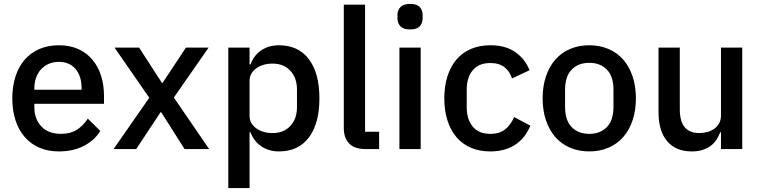

<svg xmlns="http://www.w3.org/2000/svg" viewBox="-20 -764 3902 984"><path d="M282 12Q226 12 182 -7Q138 -26 107 -61.5Q76 -97 59.5 -147.5Q43 -198 43 -260Q43 -322 59.5 -372.5Q76 -423 107 -458.5Q138 -494 182 -513Q226 -532 282 -532Q339 -532 382.5 -512Q426 -492 455 -456.5Q484 -421 498.5 -374Q513 -327 513 -273V-232H156V-215Q156 -155 191.5 -116.5Q227 -78 293 -78Q341 -78 374 -99Q407 -120 430 -156L494 -93Q465 -45 410 -16.5Q355 12 282 12ZM282 -447Q254 -447 230.5 -437Q207 -427 190.5 -409Q174 -391 165 -366Q156 -341 156 -311V-304H398V-314Q398 -374 367 -410.5Q336 -447 282 -447Z M562 0 745 -263 567 -520H693L810 -339H813L933 -520H1049L871 -264L1052 0H926L806 -189H803L678 0Z M1150 -520H1259V-434H1264Q1281 -481 1319.5 -506.5Q1358 -532 1410 -532Q1509 -532 1563 -460.5Q1617 -389 1617 -260Q1617 -131 1563 -59.5Q1509 12 1410 12Q1358 12 1319.5 -14Q1281 -40 1264 -86H1259V200H1150ZM1377 -82Q1434 -82 1468 -118.5Q1502 -155 1502 -215V-305Q1502 -365 1468 -401.5Q1434 -438 1377 -438Q1327 -438 1293 -413.5Q1259 -389 1259 -349V-171Q1259 -131 1293 -106.5Q1327 -82 1377 -82Z M1853 0Q1797 0 1769.5 -28.5Q1742 -57 1742 -108V-740H1851V-89H1923V0Z M2082 -613Q2048 -613 2032.5 -629Q2017 -645 2017 -670V-687Q2017 -712 2032.5 -728Q2048 -744 2082 -744Q2116 -744 2131 -728Q2146 -712 2146 -687V-670Q2146 -645 2131 -629Q2116 -613 2082 -613ZM2027 -520H2136V0H2027Z M2493 12Q2437 12 2393 -7Q2349 -26 2319 -61.5Q2289 -97 2273 -147.5Q2257 -198 2257 -260Q2257 -322 2273 -372.5Q2289 -423 2319 -458.5Q2349 -494 2393 -513Q2437 -532 2493 -532Q2571 -532 2621 -497Q2671 -462 2694 -404L2604 -362Q2593 -398 2565.5 -419.5Q2538 -441 2493 -441Q2433 -441 2402.5 -403.5Q2372 -366 2372 -306V-213Q2372 -153 2402.5 -115.5Q2433 -78 2493 -78Q2541 -78 2569.5 -101.5Q2598 -125 2615 -164L2698 -120Q2672 -56 2620 -22Q2568 12 2493 12Z M3000 12Q2946 12 2901.5 -7Q2857 -26 2826 -61.5Q2795 -97 2778 -147.5Q2761 -198 2761 -260Q2761 -322 2778 -372.5Q2795 -423 2826 -458.5Q2857 -494 2901.5 -513Q2946 -532 3000 -532Q3054 -532 3098.5 -513Q3143 -494 3174 -458.5Q3205 -423 3222 -372.5Q3239 -322 3239 -260Q3239 -198 3222 -147.5Q3205 -97 3174 -61.5Q3143 -26 3098.5 -7Q3054 12 3000 12ZM3000 -78Q3056 -78 3090 -112.5Q3124 -147 3124 -216V-304Q3124 -373 3090 -407.5Q3056 -442 3000 -442Q2944 -442 2910 -407.5Q2876 -373 2876 -304V-216Q2876 -147 2910 -112.5Q2944 -78 3000 -78Z M3675 -86H3671Q3664 -67 3652.5 -49Q3641 -31 3623.5 -17.5Q3606 -4 3581.5 4Q3557 12 3525 12Q3444 12 3399.5 -40Q3355 -92 3355 -189V-520H3464V-203Q3464 -82 3564 -82Q3585 -82 3605 -87.5Q3625 -93 3640.5 -104Q3656 -115 3665.5 -132Q3675 -149 3675 -172V-520H3784V0H3675Z"/></svg>

Font: IBM Plex Sans Thai Looped Medium
Style: Regular
Weight: 500
Designer: Mike Abbink, Paul van der Laan, Pieter van Rosmalen, Ben Mitchell, Mark Frömberg
Foundry: Bold Monday
Version: Version 1.1